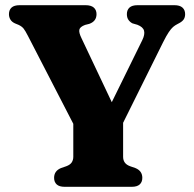

<svg xmlns="http://www.w3.org/2000/svg" viewBox="-20 -720 746 740"><path d="M437.5 -212.5 289.5 -190.5 87.5 -582Q77.5 -601.5 71 -609.8Q64.5 -618 52 -624L37.5 -630Q25.5 -635.5 20 -644.8Q14.5 -654 14.5 -665.5Q14.5 -681.5 24.5 -690.8Q34.5 -700 56 -700H309.5Q331 -700 341.5 -690.8Q352 -681.5 352 -665.5Q352 -638 324 -628L308 -624Q288 -616.5 285.8 -605.5Q283.5 -594.5 294 -573L436.5 -272L366.5 -236L528.5 -565.5Q539 -587 535.2 -601.5Q531.5 -616 509.5 -624.5L490.5 -630Q481.5 -634.5 475.2 -643.2Q469 -652 469 -665.5Q469 -681.5 479 -690.8Q489 -700 510.5 -700H652Q673 -700 683.2 -690.8Q693.5 -681.5 693.5 -665.5Q693.5 -653.5 688.2 -645.5Q683 -637.5 671 -631L663.5 -627Q654.5 -622.5 647 -616Q639.5 -609.5 630.5 -596.2Q621.5 -583 608.5 -557ZM262.5 -261H454.5V-115.5Q454.5 -102.5 461 -93.5Q467.5 -84.5 481 -79.5L502.5 -72Q528.5 -61 528.5 -34.5Q528.5 -18.5 518.5 -9.2Q508.5 0 487.5 0H229.5Q208.5 0 198.5 -9.2Q188.5 -18.5 188.5 -34.5Q188.5 -61 214.5 -72L236 -79.5Q250.5 -85 256.5 -94.2Q262.5 -103.5 262.5 -115.5Z"/></svg>

Font: Fraunces 28pt Soft Wonky
Style: Bold
Weight: 700
Version: Version 1.000;[b76b70a41]